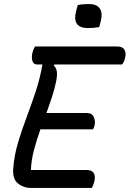

<svg xmlns="http://www.w3.org/2000/svg" viewBox="-20 -930 641 950"><path d="M365 -905Q379 -908 393 -909Q407 -910 420 -910Q458 -910 473 -889Q488 -868 480 -831L471 -796Q443 -791 416 -791Q336 -791 356 -873ZM134 0Q96 0 68 -23Q40 -46 46 -102Q51 -164 69.5 -225.5Q88 -287 111.5 -349.5Q135 -412 156.5 -477Q178 -542 190 -611H163Q145 -611 140 -629.5Q135 -648 141 -671Q144 -682 147 -688Q150 -694 153 -700H560Q587 -700 596 -683.5Q605 -667 599 -644Q595 -625 584 -611H249L246 -606Q258 -595 261 -577.5Q264 -560 258 -528Q250 -489 237 -449.5Q224 -410 210 -371H409Q435 -371 444 -351Q453 -331 448 -310Q445 -297 440 -290H180Q162 -240 148.5 -189.5Q135 -139 133 -89H407Q459 -89 447 -33Q442 -12 434 0Z"/></svg>

Font: Recursive Sn Csl St
Style: Italic
Weight: 400
Italic angle: -15°
Version: Version 1.079;hotconv 1.0.112;makeotfexe 2.5.65598; ttfautoh